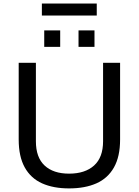

<svg xmlns="http://www.w3.org/2000/svg" viewBox="-20 -1035 771 1067"><path d="M363.8 12Q276.5 12 213.8 -16.1Q151.1 -44.2 117.5 -104.6Q83.9 -165 83.9 -259.5V-686H179.5V-249.7Q179.5 -160.2 227.9 -115.1Q276.3 -70 363.8 -70Q452.6 -70 502.7 -115.1Q552.8 -160.2 552.8 -249.7V-686H647.4V-259.5Q647.4 -165 613.3 -104.6Q579.2 -44.2 515.9 -16.1Q452.5 12 363.8 12ZM225.8 -774.5V-866.2H314.5V-774.5ZM416.4 -774.5V-866.2H505.1V-774.5ZM212.7 -948.5V-1015.4H517.7V-948.5Z"/></svg>

Font: Archivo Variable SemiBold
Style: Regular
Weight: 600
Designer: Hector Gatti
Foundry: Omnibus-Type
Version: Version 2.001